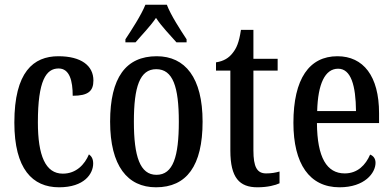

<svg xmlns="http://www.w3.org/2000/svg" viewBox="-20 -786 1668 816"><path d="M231 10C339 10 376 -48 376 -91C376 -111 369 -122 358 -130C340 -87 304 -48 247 -48C173 -48 141 -125 141 -266C141 -444 176 -495 229 -495C276 -495 289 -442 289 -379C355 -379 377 -399 377 -444C377 -507 325 -547 228 -547C122 -547 41 -480 41 -265C41 -68 118 10 231 10Z M513 -619V-606H556C583 -638 618 -673 643 -710C667 -673 704 -636 730 -606H773V-619C748 -657 706 -721 689 -766H598C580 -721 538 -657 513 -619ZM643 10C773 10 841 -81 841 -269C841 -456 767 -547 646 -547C515 -547 448 -456 448 -269C448 -81 522 10 643 10ZM645 -43C575 -43 549 -121 549 -269C549 -417 574 -492 644 -492C715 -492 740 -417 740 -269C740 -121 716 -43 645 -43Z M1074 10C1118 10 1151 1 1168 -7V-57C1150 -52 1133 -49 1111 -49C1072 -49 1057 -77 1057 -147V-486H1160V-536H1057V-659H1004C996 -605 985 -581 969 -561C953 -540 931 -526 898 -521V-486H959V-146C959 -30 998 10 1074 10Z M1423 10C1530 10 1576 -51 1576 -94C1576 -113 1566 -124 1553 -129C1534 -85 1500 -49 1445 -49C1369 -49 1328 -116 1327 -263H1591V-305C1591 -463 1524 -547 1414 -547C1295 -547 1227 -452 1227 -264C1227 -90 1295 10 1423 10ZM1493 -314H1328C1331 -429 1361 -494 1417 -494C1472 -494 1492 -422 1493 -314Z"/></svg>

Font: Noto Serif Georgian ExtraCondensed Medium
Style: Regular
Weight: 500
Width: 2
Designer: Monotype Design Team, Akaki Razmadze
Foundry: Google LLC
Version: Version 2.003